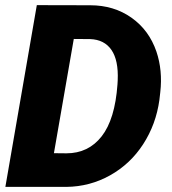

<svg xmlns="http://www.w3.org/2000/svg" viewBox="-20 -731 672 751"><path d="M1 0 124 -710.9 333 -710.4Q425.3 -710.4 494.1 -661.9Q563 -613.3 591.8 -529.3Q616.7 -455.6 606.9 -370.1L603.5 -340.3Q590.3 -244.6 540 -167Q489.7 -89.4 410.6 -45.2Q331.5 -1 239.7 0ZM268.6 -578.6 190.9 -131.8 239.7 -131.3Q325.7 -131.3 377.7 -197.8Q429.7 -264.2 439.5 -400.9L440.4 -417Q443.8 -495.1 416 -535.6Q388.2 -576.2 332.5 -578.1Z"/></svg>

Font: TypoPRO Roboto
Style: Italic
Weight: 900
Italic angle: -12°
Designer: Google
Version: Version 2.136; 2016